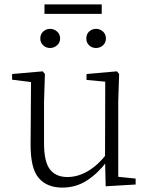

<svg xmlns="http://www.w3.org/2000/svg" viewBox="-20 -838 683 872"><path d="M207 -620Q190 -620 176.5 -632Q163 -644 163 -663Q163 -683 176.5 -695Q190 -707 207 -707Q225 -707 239 -695Q253 -683 253 -663Q253 -644 239 -632Q225 -620 207 -620ZM416 -620Q398 -620 385 -632Q372 -644 372 -663Q372 -683 385 -695Q398 -707 416 -707Q434 -707 447.5 -695Q461 -683 461 -663Q461 -644 447.5 -632Q434 -620 416 -620ZM182 -775V-818H442V-775ZM263 14Q193 14 155.5 -30Q118 -74 119 -185L121 -478L140 -463L35 -476V-502L174 -514L184 -502L180 -377V-188Q180 -103 207 -68.5Q234 -34 286 -34Q334 -34 379.5 -61Q425 -88 463 -137L482 -103H464Q425 -51 375 -18.5Q325 14 263 14ZM460 8 457 -116V-117L458 -467L373 -475V-502L511 -514L521 -502L517 -377V-35L596 -27V0Z"/></svg>

Font: Noto Serif JP
Style: Regular
Weight: 200
Designer: Ryoko NISHIZUKA 西塚涼子 (kana & ideographs); Frank Grießhammer (Latin, Greek & Cyrillic); Wenlong ZHANG 张文龙 (bopomofo); San
Foundry: Adobe
Version: Version 2.001;hotconv 1.1.0;makeotfexe 2.6.0